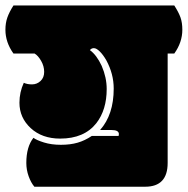

<svg xmlns="http://www.w3.org/2000/svg" viewBox="-62 -670 693 709"><path d="M276.9 -168Q276.9 -168 376 -168Q377 -171.9 377 -174.8Q377 -189.9 349.6 -189.9H307.6Q357.9 -246.6 357.9 -342.8Q357.9 -397 330.6 -447.3Q318.8 -467.8 306.4 -480Q293.9 -492.2 284.7 -492.2Q275.4 -492.2 270 -484.9Q294.9 -466.8 313.5 -426.8Q332 -383.8 332 -341.3Q332 -264.6 293.9 -215.3Q249 -158.2 160.2 -158.2Q93.3 -158.2 51.5 -196.8Q9.8 -235.4 9.8 -290.5Q9.8 -329.6 25.9 -364.3Q38.1 -358.4 56.2 -358.4Q74.2 -358.4 87.6 -370.8Q101.1 -383.3 101.1 -404.5Q101.1 -425.8 89.8 -445.3Q78.6 -464.8 65.9 -472.2H-12.2Q-42 -513.7 -42 -560.1Q-42 -585 -34.9 -605.2Q-27.8 -625.5 -12.2 -649.9H581.5Q598.1 -624 604.7 -605Q611.3 -585.9 611.3 -560.1Q611.3 -513.7 581.5 -472.2H557.1V-68.4Q557.1 19.5 474.1 19.5H64.9Q52.2 4.4 43.7 -19.3Q35.2 -43 35.2 -68.4Q35.2 -127.9 61.5 -161.1Q73.2 -152.3 100.6 -143.8Q127.9 -135.3 162.8 -135.3Q197.8 -135.3 224.6 -143.1Q251.5 -150.9 276.9 -168Z"/></svg>

Font: Modak
Style: Regular
Weight: 400
Version: Version 1.036;PS Version 1.000;hotconv 1.0.79;makeotf.lib2.5